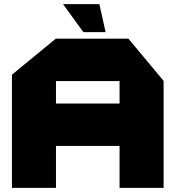

<svg xmlns="http://www.w3.org/2000/svg" viewBox="-20 -913 853 933"><path d="M38 0V-550L251 -725H252V0ZM252 -204V-410H561V-204ZM561 0V-519H775V0ZM252 -519V-725H604L775 -520V-519ZM385 -757 287 -892V-893H463L493 -757Z"/></svg>

Font: Foldit ExtraBold
Style: Regular
Weight: 800
Version: Version 1.003